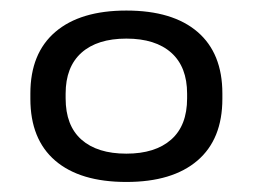

<svg xmlns="http://www.w3.org/2000/svg" viewBox="-20 -668 491 373"><path d="M225.5 -314.5Q135.5 -314.5 87.2 -356Q39 -397.5 39 -476V-486.5Q39 -564.5 87.5 -606Q136 -647.5 225.5 -647.5Q315.5 -647.5 363.8 -606Q412 -564.5 412 -486.5V-476Q412 -397.5 363.5 -356Q315 -314.5 225.5 -314.5ZM225.5 -369.5Q281.5 -369.5 312.5 -396.8Q343.5 -424 343.5 -477V-486Q343.5 -538 312.8 -565.5Q282 -593 225.5 -593Q169 -593 138.2 -565.5Q107.5 -538 107.5 -486V-477Q107.5 -424 138.2 -396.8Q169 -369.5 225.5 -369.5Z"/></svg>

Font: Anek Gujarati Expanded
Style: Regular
Weight: 400
Width: 7
Designer: Mrunmayee Ghaisas (Gujarati), Yesha Goshar (Latin)
Foundry: Ek Type
Version: Version 1.003